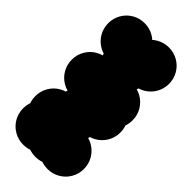

<svg xmlns="http://www.w3.org/2000/svg" viewBox="-359 -959 1117 1117"><g transform="rotate(45 200.0 -400.0)"><path d="M50 -50Q50 -91 70 -125.5Q90 -160 124.5 -180Q159 -200 200 -200Q241 -200 275.5 -180Q310 -160 330 -125.5Q350 -91 350 -50Q350 -9 330 25.5Q310 60 275.5 80Q241 100 200 100Q159 100 124.5 80Q90 60 70 25.5Q50 -9 50 -50ZM150 -50Q150 -91 170 -125.5Q190 -160 224.5 -180Q259 -200 300 -200Q341 -200 375.5 -180Q410 -160 430 -125.5Q450 -91 450 -50Q450 -9 430 25.5Q410 60 375.5 80Q341 100 300 100Q259 100 224.5 80Q190 60 170 25.5Q150 -9 150 -50ZM150 -350Q150 -391 170 -425.5Q190 -460 224.5 -480Q259 -500 300 -500Q341 -500 375.5 -480Q410 -460 430 -425.5Q450 -391 450 -350Q450 -309 430 -274.5Q410 -240 375.5 -220Q341 -200 300 -200Q259 -200 224.5 -220Q190 -240 170 -274.5Q150 -309 150 -350ZM150 -450Q150 -491 170 -525.5Q190 -560 224.5 -580Q259 -600 300 -600Q341 -600 375.5 -580Q410 -560 430 -525.5Q450 -491 450 -450Q450 -409 430 -374.5Q410 -340 375.5 -320Q341 -300 300 -300Q259 -300 224.5 -320Q190 -340 170 -374.5Q150 -409 150 -450ZM50 -250Q50 -291 70 -325.5Q90 -360 124.5 -380Q159 -400 200 -400Q241 -400 275.5 -380Q310 -360 330 -325.5Q350 -291 350 -250Q350 -209 330 -174.5Q310 -140 275.5 -120Q241 -100 200 -100Q159 -100 124.5 -120Q90 -140 70 -174.5Q50 -209 50 -250ZM-50 -150Q-50 -191 -30 -225.5Q-10 -260 24.5 -280Q59 -300 100 -300Q141 -300 175.5 -280Q210 -260 230 -225.5Q250 -191 250 -150Q250 -109 230 -74.5Q210 -40 175.5 -20Q141 0 100 0Q59 0 24.5 -20Q-10 -40 -30 -74.5Q-50 -109 -50 -150ZM-50 -450Q-50 -491 -30 -525.5Q-10 -560 24.5 -580Q59 -600 100 -600Q141 -600 175.5 -580Q210 -560 230 -525.5Q250 -491 250 -450Q250 -409 230 -374.5Q210 -340 175.5 -320Q141 -300 100 -300Q59 -300 24.5 -320Q-10 -340 -30 -374.5Q-50 -409 -50 -450ZM-50 -50Q-50 -91 -30 -125.5Q-10 -160 24.5 -180Q59 -200 100 -200Q141 -200 175.5 -180Q210 -160 230 -125.5Q250 -91 250 -50Q250 -9 230 25.5Q210 60 175.5 80Q141 100 100 100Q59 100 24.5 80Q-10 60 -30 25.5Q-50 -9 -50 -50ZM50 -450Q50 -491 70 -525.5Q90 -560 124.5 -580Q159 -600 200 -600Q241 -600 275.5 -580Q310 -560 330 -525.5Q350 -491 350 -450Q350 -409 330 -374.5Q310 -340 275.5 -320Q241 -300 200 -300Q159 -300 124.5 -320Q90 -340 70 -374.5Q50 -409 50 -450ZM50 -650Q50 -691 70 -725.5Q90 -760 124.5 -780Q159 -800 200 -800Q241 -800 275.5 -780Q310 -760 330 -725.5Q350 -691 350 -650Q350 -609 330 -574.5Q310 -540 275.5 -520Q241 -500 200 -500Q159 -500 124.5 -520Q90 -540 70 -574.5Q50 -609 50 -650ZM-50 -750Q-50 -791 -30 -825.5Q-10 -860 24.5 -880Q59 -900 100 -900Q141 -900 175.5 -880Q210 -860 230 -825.5Q250 -791 250 -750Q250 -709 230 -674.5Q210 -640 175.5 -620Q141 -600 100 -600Q59 -600 24.5 -620Q-10 -640 -30 -674.5Q-50 -709 -50 -750ZM150 -750Q150 -791 170 -825.5Q190 -860 224.5 -880Q259 -900 300 -900Q341 -900 375.5 -880Q410 -860 430 -825.5Q450 -791 450 -750Q450 -709 430 -674.5Q410 -640 375.5 -620Q341 -600 300 -600Q259 -600 224.5 -620Q190 -640 170 -674.5Q150 -709 150 -750Z"/></g></svg>

Font: TINY 5x3
Style: Regular
Weight: 400
Designer: Jack Halten Fahnestock
Foundry: Velvetyne Type Foundry
Version: Version 1.002